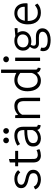

<svg xmlns="http://www.w3.org/2000/svg" viewBox="1275 -2115 955 3545"><g transform="rotate(-90 1752.5 -342.5)"><path d="M346 -449Q341 -446 338 -449Q325 -469 294.5 -484.5Q264 -500 223 -500Q196 -500 171 -493Q146 -486 130 -470Q114 -454 114 -428Q114 -397 142 -379Q170 -361 240 -346Q306 -332 348 -299Q390 -266 390 -208Q390 -159 364.5 -127.5Q339 -96 298.5 -80.5Q258 -65 214 -65Q152 -65 101 -90Q50 -115 30 -165Q28 -170 33 -173L74 -195Q76 -196 79 -196Q82 -196 83 -192Q99 -157 135.5 -138.5Q172 -120 213 -120Q260 -120 293.5 -139.5Q327 -159 327 -202Q327 -249 293 -267.5Q259 -286 205 -296Q136 -309 93.5 -340Q51 -371 51 -428Q51 -473 76 -501Q101 -529 140.5 -542Q180 -555 222 -555Q277 -555 316.5 -537Q356 -519 380 -489Q383 -485 379 -480Z M525 -208V-485H461Q455 -485 455 -491V-534Q455 -540 461 -540H525V-634Q525 -638 528 -639L584 -654Q589 -655 589 -649V-540H734Q740 -540 740 -534V-491Q740 -485 734 -485H589L590 -206Q590 -155 612.5 -138.5Q635 -122 666 -122Q683 -122 707.5 -128Q732 -134 748 -143Q754 -146 756 -140L770 -97Q772 -92 767 -90Q739 -77 707.5 -71Q676 -65 651 -65Q597 -65 561 -99Q525 -133 525 -208Z M838 -494Q836 -499 840 -502Q882 -528 929 -541.5Q976 -555 1020 -555Q1185 -555 1185 -390V-154Q1185 -137 1194 -130.5Q1203 -124 1216 -124Q1220 -124 1220 -118L1215 -74Q1215 -70 1210 -70Q1182 -70 1158 -85Q1134 -100 1126 -131Q1098 -98 1055.5 -81.5Q1013 -65 969 -65Q932 -65 897.5 -79Q863 -93 841.5 -125Q820 -157 820 -211Q820 -274 860 -309Q900 -344 969 -357.5Q1038 -371 1123 -371V-388Q1123 -449 1094.5 -474.5Q1066 -500 1013 -500Q979 -500 940.5 -488Q902 -476 870 -453Q865 -448 862 -454ZM1123 -220V-316Q1118 -317 1112.5 -317Q1107 -317 1101 -317Q1040 -317 990.5 -307.5Q941 -298 912 -274.5Q883 -251 883 -209Q883 -161 912.5 -141Q942 -121 979 -121Q1022 -121 1063.5 -145Q1105 -169 1123 -220ZM933 -655Q911 -655 895.5 -670Q880 -685 880 -706Q880 -729 895.5 -744.5Q911 -760 933 -760Q956 -760 970.5 -744.5Q985 -729 985 -706Q985 -685 970.5 -670Q956 -655 933 -655ZM1108 -655Q1086 -655 1070.5 -670Q1055 -685 1055 -706Q1055 -729 1070.5 -744.5Q1086 -760 1108 -760Q1131 -760 1145.5 -744.5Q1160 -729 1160 -706Q1160 -685 1145.5 -670Q1131 -655 1108 -655Z M1407 -85Q1407 -80 1402 -80H1350Q1345 -80 1345 -85V-535Q1345 -540 1350 -540H1392Q1397 -540 1397 -535L1404 -485Q1433 -515 1474.5 -535Q1516 -555 1569 -555Q1643 -555 1681.5 -512Q1720 -469 1720 -376V-85Q1720 -80 1715 -80H1663Q1658 -80 1658 -85V-374Q1658 -444 1630.5 -471Q1603 -498 1553 -498Q1511 -498 1471 -476.5Q1431 -455 1407 -412Z M2270 -74Q2270 -70 2265 -70Q2238 -70 2214.5 -88Q2191 -106 2182 -137Q2160 -109 2123.5 -87Q2087 -65 2033 -65Q1943 -65 1891.5 -132.5Q1840 -200 1840 -313Q1840 -390 1866.5 -444Q1893 -498 1939.5 -526.5Q1986 -555 2045 -555Q2085 -555 2118.5 -544.5Q2152 -534 2178 -519V-795Q2178 -800 2183 -800H2235Q2240 -800 2240 -795V-159Q2240 -142 2249 -134Q2258 -126 2271 -124Q2275 -123 2275 -118ZM2178 -235V-446Q2151 -468 2117.5 -483Q2084 -498 2046 -498Q1979 -498 1941 -449Q1903 -400 1903 -316Q1903 -225 1941.5 -174.5Q1980 -124 2040 -124Q2101 -124 2134.5 -158Q2168 -192 2178 -235Z M2461 -85Q2461 -80 2456 -80H2404Q2399 -80 2399 -85V-535Q2399 -540 2404 -540H2456Q2461 -540 2461 -535ZM2431 -655Q2407 -655 2391 -670Q2375 -685 2375 -706Q2375 -729 2391 -744.5Q2407 -760 2431 -760Q2454 -760 2469.5 -744.5Q2485 -729 2485 -706Q2485 -685 2469.5 -670Q2454 -655 2431 -655Z M2643 -60Q2649 -58 2646 -52Q2644 -46 2643 -38Q2642 -30 2642 -22Q2642 16 2677 38Q2712 60 2788 60Q2854 60 2896.5 34Q2939 8 2939 -35Q2939 -67 2910.5 -85Q2882 -103 2830 -102L2727 -101Q2682 -100 2654 -125Q2626 -150 2626 -181Q2626 -202 2635 -225Q2644 -248 2662 -267Q2627 -288 2608 -321.5Q2589 -355 2590 -397Q2591 -444 2615 -479.5Q2639 -515 2680.5 -535.5Q2722 -556 2776 -555Q2823 -555 2861 -537L2999 -550Q3005 -550 3005 -544V-501Q3005 -495 2999 -495H2916Q2949 -455 2949 -400Q2949 -354 2925.5 -318Q2902 -282 2861 -261.5Q2820 -241 2766 -241Q2729 -241 2697 -251Q2690 -239 2685.5 -224.5Q2681 -210 2681 -198Q2681 -182 2692 -169Q2703 -156 2728 -156L2846 -157Q2920 -158 2961.5 -124.5Q3003 -91 3002 -38Q3002 13 2972.5 47Q2943 81 2894.5 98Q2846 115 2786 115Q2686 114 2633 80.5Q2580 47 2580 -26Q2580 -49 2591 -73Q2594 -78 2599 -76ZM2766 -294Q2821 -294 2855 -323Q2889 -352 2889 -400Q2889 -447 2856.5 -474.5Q2824 -502 2772 -502Q2717 -502 2683.5 -472.5Q2650 -443 2650 -393Q2650 -348 2682 -321Q2714 -294 2766 -294Z M3138 -308Q3138 -223 3174.5 -174.5Q3211 -126 3286 -122Q3336 -120 3370 -137.5Q3404 -155 3426 -173Q3430 -176 3433 -172L3458 -132Q3460 -129 3457 -126Q3422 -93 3378.5 -78.5Q3335 -64 3286 -65Q3189 -67 3132 -129.5Q3075 -192 3075 -307Q3075 -381 3101 -437Q3127 -493 3173.5 -524Q3220 -555 3283 -555Q3367 -555 3416 -499.5Q3465 -444 3465 -348Q3465 -343 3465 -337.5Q3465 -332 3464 -321Q3462 -311 3454 -311L3138 -309Q3138 -309 3138 -308ZM3142 -362 3399 -363Q3404 -425 3370.5 -462.5Q3337 -500 3280 -500Q3225 -500 3189 -464Q3153 -428 3142 -362Z"/></g></svg>

Font: Gowun Dodum
Style: Regular
Weight: 400
Designer: Yanghee Ryu
Foundry: Yanghee Ryu
Version: Version 2.000